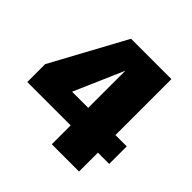

<svg xmlns="http://www.w3.org/2000/svg" viewBox="-172 -834 992 992"><g transform="rotate(45 324.0 -337.5)"><path d="M338.5 0H537.5V-138H620V-266H537.5V-675H242.5L21.5 -268.5V-138H338.5ZM220.5 -266 337 -534H338.5V-266Z"/></g></svg>

Font: Anybody Thin ExtraBold
Style: Regular
Weight: 800
Version: Version 1.113;gftools[0.9.25]